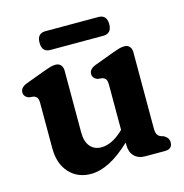

<svg xmlns="http://www.w3.org/2000/svg" viewBox="-95 -701 769 801"><g transform="rotate(-15 289.0 -300.0)"><path d="M72.5 -132.5V-326.5Q72.5 -344 67.8 -351Q63 -358 53.5 -361L32 -363.5Q12 -372 12 -390Q12 -411.5 41.5 -422.5L121 -452Q140 -459 152 -462.5Q164 -466 175 -466Q189.5 -466 197.8 -456.8Q206 -447.5 206 -432.5V-165.5Q206 -125.5 224 -104.5Q242 -83.5 272 -83.5Q293.5 -83.5 316.5 -94Q339.5 -104.5 364.5 -128L369.5 -132.5V-326.5Q369.5 -344 364.8 -351Q360 -358 350.5 -361L329 -363.5Q309 -372 309 -390Q309 -411.5 338.5 -422.5L418 -452Q437 -459 449 -462.5Q461 -466 472.5 -466Q487 -466 495 -456.8Q503 -447.5 503 -432.5V-105.5Q503 -85.5 507.8 -77.2Q512.5 -69 521.5 -65L535.5 -60.5Q556 -48.5 556 -29.5Q556 0 523.5 0H439Q409 0 391.8 -17.5Q374.5 -35 374.5 -65V-76.5Q324 -29.5 282 -8.5Q240 12.5 202 12.5Q144 12.5 108.2 -26.8Q72.5 -66 72.5 -132.5ZM135 -571.5Q135 -612 171 -612H399.5Q436 -612 436 -571.5Q436 -531 399.5 -531H171Q135 -531 135 -571.5Z"/></g></svg>

Font: Fraunces 72pt S100 SemiBold
Style: Regular
Weight: 600
Version: Version 1.000; ttfautohint (v1.8.3)